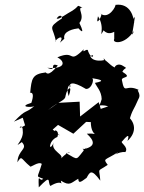

<svg xmlns="http://www.w3.org/2000/svg" viewBox="-20 -776 621 827"><path d="M78 -269 88 -236C43 -208 78 -254 78 -213C84 -170 29 -132 74 -164C103 -133 57 -132 55 -77C75 -109 69 -93 109 -60C110 -51 145 -83 160 -70C141 -5 133 -20 166 -6C150 13 144 -42 147 31C205 -29 183 8 197 25C257 -11 247 38 242 2C281 27 285 12 317 -6C319 12 323 13 353 -10C367 -35 373 -51 412 2C408 -58 395 -32 444 -66C422 -95 432 -84 489 -121C462 -96 485 -124 520 -121C536 -143 495 -162 506 -167C546 -216 530 -173 529 -169C569 -205 567 -252 520 -283L537 -257C550 -305 555 -299 576 -349C592 -374 560 -393 581 -387C520 -419 518 -363 505 -431C502 -448 554 -438 507 -467C518 -489 536 -477 505 -495C473 -509 459 -465 495 -479C459 -485 453 -505 424 -523C458 -520 384 -501 369 -533C391 -552 380 -507 360 -554C358 -576 332 -540 341 -564C272 -496 308 -564 227 -529C264 -510 260 -477 184 -484C228 -465 190 -509 229 -494C185 -439 178 -466 177 -464C118 -457 116 -437 110 -376C98 -371 136 -395 115 -333C55 -315 117 -312 128 -319C81 -281 99 -312 40 -252ZM414 -307 405 -336 325 -274 323 -338 231 -333 187 -302C238 -344 261 -340 263 -366C269 -397 295 -416 276 -362C259 -413 294 -418 280 -398C278 -417 288 -430 350 -393C376 -390 394 -448 367 -441C416 -433 436 -428 389 -419C396 -402 417 -384 418 -349C405 -301 396 -333 446 -318ZM207 -218 230 -238 296 -200 351 -251 395 -249 371 -253C371 -172 428 -205 354 -200C387 -170 395 -144 337 -133C339 -158 334 -104 352 -141C302 -84 323 -84 264 -117C289 -115 289 -140 239 -90C266 -109 193 -125 212 -163C189 -113 187 -171 227 -186C242 -225 186 -220 239 -192ZM257 -609C249 -643 301 -652 318 -654C318 -654 352 -614 322 -677C349 -710 308 -744 335 -743C301 -758 335 -752 273 -719C243 -700 232 -693 224 -696C234 -713 248 -711 247 -697C179 -652 211 -662 221 -595C210 -603 264 -637 238 -592ZM472 -608C461 -590 516 -580 557 -643C541 -601 555 -651 561 -704C532 -659 535 -669 558 -678C556 -699 544 -764 477 -755C481 -751 449 -691 413 -717C428 -719 388 -650 402 -706C436 -655 402 -604 425 -643C424 -654 436 -620 472 -639Z"/></svg>

Font: Asimov Aggro
Style: CondIt
Weight: 500
Designer: Google
Version: Version 2.000980; 2014